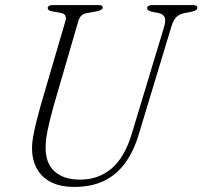

<svg xmlns="http://www.w3.org/2000/svg" viewBox="-20 -720 794 753"><path d="M497.5 -197.5 624 -616Q630.5 -639 625.8 -651.8Q621 -664.5 601.5 -669L575 -674Q566 -677 561.5 -680Q557 -683 557 -688Q557 -693.5 562 -696.8Q567 -700 575.5 -700H739.5Q746.5 -700 750.2 -697.2Q754 -694.5 754 -690.5Q754 -684.5 750.2 -681.2Q746.5 -678 733.5 -674.5L702.5 -668.5Q683.5 -664.5 671.8 -653.2Q660 -642 652 -615.5L524.5 -194Q504 -125.5 470 -79.5Q436 -33.5 387 -10.2Q338 13 271.5 13Q214.5 13 177.5 -7Q140.5 -27 122.8 -62Q105 -97 105.5 -141Q105.5 -160 110.5 -187.2Q115.5 -214.5 123.2 -245Q131 -275.5 139 -304.5L236.5 -637.5Q240.5 -649.5 236.5 -658.2Q232.5 -667 220 -669L184 -675.5Q174.5 -677.5 170.8 -680.8Q167 -684 167 -689.5Q167.5 -694 172.5 -697Q177.5 -700 187 -700H368.5Q383 -700 383 -691Q383 -686 378.2 -682.5Q373.5 -679 361.5 -676L319.5 -668.5Q307 -666 299.5 -659Q292 -652 287.5 -638.5L190 -303.5Q175.5 -250.5 167.2 -211.2Q159 -172 159 -143Q158 -80.5 193.8 -48Q229.5 -15.5 294 -15.5Q366.5 -15.5 418 -59.5Q469.5 -103.5 497.5 -197.5Z"/></svg>

Font: Fraunces 72pt Soft Wonky ExtraLight
Style: Italic
Weight: 250
Italic angle: -16°
Version: Version 1.000;[b76b70a41]